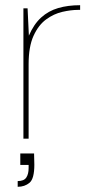

<svg xmlns="http://www.w3.org/2000/svg" viewBox="-20 -533 354 738"><path d="M70 0V-501H86L91 -396Q110 -440 138 -465.5Q166 -491 203.5 -502Q241 -513 288 -513V-495H280Q253 -495 220 -487.5Q187 -480 157.5 -458.5Q128 -437 109 -395.5Q90 -354 90 -286V0ZM48 185V163Q72 163 81 149.5Q90 136 90 113V101H58V57H111Q111 68 111.5 79.5Q112 91 112 100Q112 154 93.5 169.5Q75 185 48 185Z"/></svg>

Font: DM Sans 17pt Thin
Style: Regular
Weight: 250
Version: Version 4.004;gftools[0.9.30]